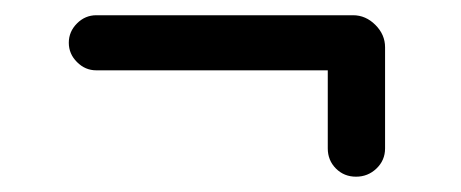

<svg xmlns="http://www.w3.org/2000/svg" viewBox="-20 -395 605 252"><path d="M410.2 -200.2V-302.7H106.4Q91.8 -302.7 81.1 -313.5Q70.3 -324.2 70.3 -338.9Q70.3 -353.5 81.1 -364.3Q91.8 -375 106.4 -375H443.4Q460 -375 472.7 -362.3Q485.4 -349.6 485.4 -333V-200.2Q485.4 -184.6 474.1 -173.8Q462.9 -163.1 447.3 -163.1Q431.6 -163.1 420.9 -173.8Q410.2 -184.6 410.2 -200.2Z"/></svg>

Font: jf-openhuninn-1.0
Style: Regular
Weight: 400
Designer: [Kosugi Maru]
      Designed by Motoya company      

      [Varela Round]
      Joe Prince(Latin component); Avraham Co
Foundry: justfont CO.,LTD.
Version: 1.0